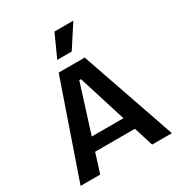

<svg xmlns="http://www.w3.org/2000/svg" viewBox="-204 -1025 1084 1162"><g transform="rotate(-30 338.0 -444.0)"><path d="M19 0 247 -660H429L657 0H519L344 -558H332L156 0ZM140 -135V-225H553V-135ZM379 -731H278L349 -888H481Z"/></g></svg>

Font: Bricolage Grotesque 28pt SemiBold
Style: Regular
Weight: 600
Version: Version 1.001;gftools[0.9.33.dev8+g029e19f]